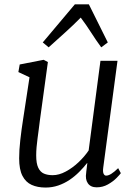

<svg xmlns="http://www.w3.org/2000/svg" viewBox="-20 -832 613 862"><path d="M184.5 10Q148.5 10 122 -2Q95.5 -14 80.8 -42.5Q66 -71 66 -121Q66 -138.5 67.2 -159.5Q68.5 -180.5 71.2 -204Q74 -227.5 77 -251Q80 -274.5 83.5 -295L112.5 -485L62.5 -508.5L68.5 -542.5L176 -563.5L195 -553.5L159 -291Q156.5 -270 153.8 -249.8Q151 -229.5 148.5 -210Q146 -190.5 144.2 -171.5Q142.5 -152.5 142.5 -134Q142.5 -98 151.8 -78.8Q161 -59.5 177.5 -52.5Q194 -45.5 216.5 -45.5Q245 -45.5 275.2 -61.8Q305.5 -78 332.5 -103.5Q359.5 -129 378 -156.5L431 -559H507.5L443.5 -79.5Q441 -61 445 -52.2Q449 -43.5 456.5 -43.5Q466.5 -43.5 479.5 -51.5Q492.5 -59.5 510.5 -77L522.5 -54.5Q518 -48 502.8 -32.5Q487.5 -17 464.5 -4Q441.5 9 414 9Q387 9 374.5 -9Q362 -27 367 -56.5Q367 -58 367.5 -62.8Q368 -67.5 369 -74Q370 -80.5 370.5 -87Q371 -93.5 372 -99L371 -100Q355 -79.5 335.2 -59.8Q315.5 -40 292 -24.2Q268.5 -8.5 241.5 0.8Q214.5 10 184.5 10ZM198.5 -619.5 172 -641.5 316 -812.5H379L464 -641.5L434.5 -619.5Q410 -653 389 -686Q368 -719 342.5 -753Q309.5 -719.5 272.8 -686.5Q236 -653.5 198.5 -619.5Z"/></svg>

Font: Merriweather 24pt Light
Style: Italic
Weight: 300
Italic angle: -7.8°
Version: Version 2.101